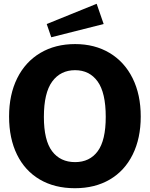

<svg xmlns="http://www.w3.org/2000/svg" viewBox="-20 -985 791 1015"><path d="M377 -752Q481 -752 559.5 -705Q638 -658 681 -571.5Q724 -485 724 -369Q724 -254 681.5 -168Q639 -82 560.5 -36Q482 10 376 10Q269 10 190.5 -36Q112 -82 70 -167.5Q28 -253 28 -369Q28 -485 71 -571.5Q114 -658 193 -705Q272 -752 377 -752ZM539 -367Q539 -495 496 -554.5Q453 -614 377 -614Q300 -614 256 -554Q212 -494 212 -367Q212 -243 255.5 -185.5Q299 -128 377 -128Q454 -128 496.5 -185.5Q539 -243 539 -367ZM528 -858 251 -788 227 -858 491 -965Z"/></svg>

Font: Morrison
Style: Bold
Weight: 700
Designer: Pablo Impallari, Rodrigo Fuenzalida (Modified by Dan O. Williams)
Version: Version 0.03;June 6, 2019;FontCreator 11.5.0.2425 64-bit; tt